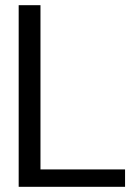

<svg xmlns="http://www.w3.org/2000/svg" viewBox="-20 -720 524 740"><path d="M52 0V-700H136V-67H462V0Z"/></svg>

Font: DM Sans 36pt
Style: Regular
Weight: 400
Designer: Colophon Foundry, Jonny Pinhorn
Foundry: Colophon Foundry
Version: Version 4.004;gftools[0.9.30]